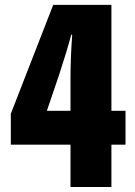

<svg xmlns="http://www.w3.org/2000/svg" viewBox="-20 -750 540 770"><path d="M168 -305.7H262.7V-435.5Q262.7 -516.6 269.5 -610.4H265.6Q250 -550.8 217.8 -452.1ZM483.4 -305.7V-169.9H426.8V0H262.7V-169.9H23.4V-293.9L193.4 -730.5H426.8V-305.7Z"/></svg>

Font: GenEi Gothic M Heavy
Style: Regular
Weight: 800
Designer: o_tamon (Modified); [Source Han Sans]
Ryoko NISHIZUKA  (kana & ideographs); Paul D. Hunt (Latin, Greek & Cyrillic); Wenl
Version: Version 1.1a;Original Version 1.004